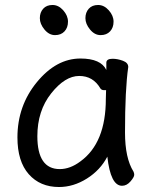

<svg xmlns="http://www.w3.org/2000/svg" viewBox="-20 -727 615 771"><path d="M220 -48Q262 -48 303 -79Q405 -153 405 -330L406 -365H397Q388 -365 383 -372Q354 -422 298 -422Q241 -422 185.5 -352Q130 -282 130 -180Q130 -48 220 -48ZM217 24Q141 24 95.5 -27.5Q50 -79 50 -175Q50 -302 128 -397Q206 -492 303 -492Q385 -492 407 -446V-475Q407 -491 432 -491Q452 -491 473.5 -483Q495 -475 495 -458Q482 -368 482 -195Q482 -92 516 -38Q519 -32 519 -25Q519 -16 504 1.5Q489 19 470 19Q424 19 411 -98Q383 -44 329 -10Q275 24 217 24ZM239 -601Q225 -586 201 -586Q177 -586 158.5 -608.5Q140 -631 140 -654Q140 -677 153.5 -692Q167 -707 191 -707Q215 -707 234 -685.5Q253 -664 253 -640Q253 -616 239 -601ZM422 -601Q408 -586 384 -586Q360 -586 341.5 -608.5Q323 -631 323 -654Q323 -677 336.5 -692Q350 -707 374 -707Q398 -707 417 -685.5Q436 -664 436 -640Q436 -616 422 -601Z"/></svg>

Font: LXGW WenKai Lite
Style: Bold
Weight: 700
Designer: LXGW / Fontworks Inc.
Foundry: LXGW / Fontworks Inc.
Version: Version 1.330;April 28, 2024